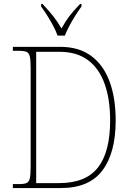

<svg xmlns="http://www.w3.org/2000/svg" viewBox="-20 -951 660 971"><path d="M45 0V-20H77Q102 -20 114.5 -25.5Q127 -31 131 -50Q135 -69 135 -109V-607Q135 -646 131 -664.5Q127 -683 114.5 -688.5Q102 -694 77 -694H45V-714H286Q378 -714 440 -669Q502 -624 533.5 -540.5Q565 -457 565 -342Q565 -178 498 -89Q431 0 288 0ZM279 -25Q414 -25 475.5 -104Q537 -183 537 -342Q537 -448 509.5 -526Q482 -604 425.5 -646.5Q369 -689 280 -689H163V-25ZM271 -771Q263 -794 249 -820.5Q235 -847 218.5 -873Q202 -899 188 -918V-931H195Q228 -896 249 -869.5Q270 -843 291 -807Q311 -843 331 -869.5Q351 -896 385 -931H392V-918Q378 -899 361.5 -873Q345 -847 331 -820.5Q317 -794 308 -771Z"/></svg>

Font: Noto Serif Bengali SemiCondensed Thin
Style: Regular
Weight: 100
Width: 4
Designer: Juan Bruce, Universal Thirst, Indian Type Foundry and the Monotype Design Team.
Foundry: Monotype Imaging Inc.
Version: Version 2.003; ttfautohint (v1.8.4.7-5d5b)